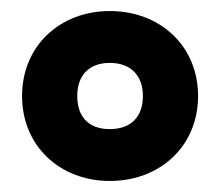

<svg xmlns="http://www.w3.org/2000/svg" viewBox="-20 -744 399 348"><path d="M179 -416C270 -416 339 -479 339 -570C339 -661 270 -724 179 -724C89 -724 20 -661 20 -570C20 -479 89 -416 179 -416ZM179 -510C141 -510 120 -532 120 -570C120 -607 141 -630 179 -630C217 -630 239 -607 239 -570C239 -532 217 -510 179 -510Z"/></svg>

Font: Noto Sans Gujarati ExtraCondensed Black
Style: Regular
Weight: 900
Width: 2
Designer: Jelle Bosma - Monotype Design Team, Universal Thirst
Foundry: Monotype Imaging Inc.
Version: Version 2.106